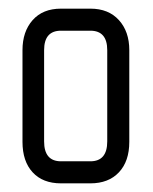

<svg xmlns="http://www.w3.org/2000/svg" viewBox="-20 -424 353 444"><path d="M121 0Q79 0 55.5 -25.5Q32 -51 32 -96V-308Q32 -351 55.5 -377.5Q79 -404 121 -404H189Q231 -404 255 -377.5Q279 -351 279 -308V-96Q279 -51 255 -25.5Q231 0 189 0ZM228 -308Q228 -353 189 -353H121Q82 -353 82 -308V-97Q82 -51 121 -51H189Q228 -51 228 -97Z"/></svg>

Font: Chathura
Style: ExtraBold
Weight: 800
Designer: Appaji Ambarisha Darbha
Foundry: Aditya Fonts
Version: Version 1.001 2016